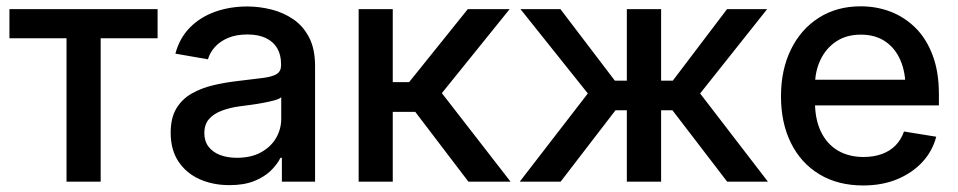

<svg xmlns="http://www.w3.org/2000/svg" viewBox="-20 -564 2975 596"><path d="M186.5 0V-445.3H9.3V-535.6H469.2V-445.3H292.5V0Z M692.4 10.7Q640.6 10.7 599.4 -7.8Q558.1 -26.4 533.9 -62.7Q509.8 -99.1 509.8 -151.9Q509.8 -197.8 527.3 -227.1Q544.9 -256.3 574.7 -273.4Q604.5 -290.5 641.6 -299.3Q678.7 -308.1 717.8 -312.5Q766.1 -318.4 795.7 -322Q825.2 -325.7 838.9 -334.2Q852.5 -342.8 852.5 -361.3V-364.7Q852.5 -393.6 840.6 -414.1Q828.6 -434.6 805.4 -445.8Q782.2 -457 748 -457Q713.4 -457 688 -446.3Q662.6 -435.5 647 -418Q631.3 -400.4 625.5 -379.9L524.4 -397.5Q537.6 -446.3 569.8 -478.8Q602.1 -511.2 647.9 -527.6Q693.8 -543.9 747.6 -543.9Q785.2 -543.9 822.8 -534.4Q860.4 -524.9 890.9 -503.9Q921.4 -482.9 939.7 -447.5Q958 -412.1 958 -359.4V0H855V-74.2H850.6Q840.3 -53.2 820.1 -33.7Q799.8 -14.2 768.3 -1.7Q736.8 10.7 692.4 10.7ZM715.3 -74.2Q759.8 -74.2 790.5 -91.3Q821.3 -108.4 837.2 -136Q853 -163.6 853 -195.3V-262.2Q847.2 -256.8 832.3 -252.7Q817.4 -248.5 797.9 -244.9Q778.3 -241.2 758.5 -238.5Q738.8 -235.8 723.6 -233.9Q694.3 -230 669.2 -220.7Q644 -211.4 629.2 -194.8Q614.3 -178.2 614.3 -150.4Q614.3 -126 627.2 -108.9Q640.1 -91.8 662.8 -83Q685.5 -74.2 715.3 -74.2Z M1093.3 0V-535.6H1199.2V-309.1H1250L1432.1 -535.6H1562L1351.6 -274.9L1564.9 0H1434.1L1269 -216.8H1199.2V0Z M1593.3 0 1804.7 -273.9 1595.7 -535.6H1719.7L1888.7 -313.5H1925.8V-535.6H2032.2V-313.5H2068.4L2236.8 -535.6H2361.3L2153.3 -273.9L2363.8 0H2237.3L2067.4 -221.7H2032.2V0H1925.8V-221.7H1890.6L1720.2 0Z M2659.7 11.7Q2580.6 11.7 2523.2 -23.2Q2465.8 -58.1 2435.1 -120.4Q2404.3 -182.6 2404.3 -265.1Q2404.3 -347.2 2435.1 -410.2Q2465.8 -473.1 2521.7 -508.8Q2577.6 -544.4 2651.4 -544.4Q2701.2 -544.4 2744.9 -527.6Q2788.6 -510.7 2822.3 -477.1Q2856 -443.4 2875.2 -392.1Q2894.5 -340.8 2894.5 -271.5V-236.8H2459.5V-316.4H2839.4L2791 -290.5Q2791 -340.3 2774.9 -377.4Q2758.8 -414.6 2727.8 -435.5Q2696.8 -456.5 2652.3 -456.5Q2607.4 -456.5 2575.7 -435.3Q2543.9 -414.1 2526.9 -378.4Q2509.8 -342.8 2509.8 -298.3V-247.6Q2509.8 -193.8 2528.3 -155.3Q2546.9 -116.7 2580.8 -96.7Q2614.7 -76.7 2660.6 -76.7Q2691.9 -76.7 2717 -85.7Q2742.2 -94.7 2759.8 -112.5Q2777.3 -130.4 2786.1 -155.8L2886.2 -139.6Q2874.5 -94.7 2843 -60.8Q2811.5 -26.9 2764.9 -7.6Q2718.3 11.7 2659.7 11.7Z"/></svg>

Font: Inter 20pt Medium
Style: Regular
Weight: 500
Version: Version 4.001;git-66647c0bb